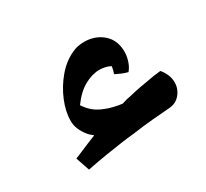

<svg xmlns="http://www.w3.org/2000/svg" viewBox="-81 -647 609 567"><g transform="rotate(-30 223.5 -363.0)"><path d="M79 -196 63 -243Q74 -247 88.5 -253.5Q103 -260 118 -266Q133 -272 143 -276Q138 -280 133.5 -284Q129 -288 126 -292Q116 -304 110 -318Q104 -332 104 -347Q104 -379 118.5 -414Q133 -449 157.5 -478Q182 -507 213 -521Q223 -526 233.5 -528Q244 -530 255 -530Q292 -530 318 -507.5Q344 -485 344 -445Q344 -431 339 -415Q334 -399 324 -387Q312 -390 302 -394.5Q292 -399 284 -403Q286 -409 287.5 -414.5Q289 -420 290 -427Q281 -432 271 -434Q261 -436 253 -436Q228 -436 201.5 -421.5Q175 -407 151 -374Q163 -356 176.5 -345.5Q190 -335 209 -328Q218 -324 234.5 -320Q251 -316 263 -315Q269 -317 276 -319Q283 -321 290 -322Q310 -327 331 -331Q352 -335 371 -338Q381 -340 390.5 -341Q400 -342 407 -343Q415 -334 421 -321Q427 -308 427 -293Q427 -271 413 -254Q399 -237 377 -235Q350 -233 315.5 -230Q281 -227 247 -222Q225 -220 201 -216.5Q177 -213 148 -208.5Q119 -204 79 -196Z"/></g></svg>

Font: Noto Naskh Arabic SemiBold
Style: Regular
Weight: 600
Designer: Monotype Design Team, David Williams, Mohamad Dakak and Nizar Qandah
Foundry: Monotype Imaging Inc.
Version: Version 2.016